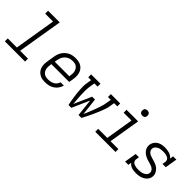

<svg xmlns="http://www.w3.org/2000/svg" viewBox="148 -1715 2703 2703"><g transform="rotate(45 1500.0 -363.5)"><path d="M48 0V-58H229L331 -677H174V-735H406L294 -58H451V0Z M855 8Q832 8 809.5 5Q787 2 766.5 -6Q746 -14 729 -27Q712 -40 699 -57Q686 -74 678.5 -94.5Q671 -115 668 -137Q665 -159 666.5 -182Q668 -205 672 -228L690 -338Q694 -365 703.5 -391.5Q713 -418 729 -442Q745 -466 767.5 -485.5Q790 -505 816 -517Q842 -529 869.5 -533.5Q897 -538 924 -538Q954 -538 983.5 -532Q1013 -526 1037 -510.5Q1061 -495 1077.5 -472Q1094 -449 1101.5 -421Q1109 -393 1109 -362.5Q1109 -332 1104 -302L1093 -236H738L735 -218Q732 -197 731.5 -176Q731 -155 735.5 -135.5Q740 -116 750.5 -99Q761 -82 777 -70.5Q793 -59 813.5 -54.5Q834 -50 855 -50Q879 -50 903 -54.5Q927 -59 949.5 -71Q972 -83 988.5 -103Q1005 -123 1011 -147H1076Q1067 -111 1045.5 -80Q1024 -49 992.5 -28.5Q961 -8 925.5 0Q890 8 855 8ZM748 -294H1037L1040 -312Q1043 -332 1044 -353Q1045 -374 1040.5 -393.5Q1036 -413 1025.5 -430.5Q1015 -448 999.5 -459.5Q984 -471 964 -475.5Q944 -480 923 -480Q903 -480 882.5 -476.5Q862 -473 843 -463Q824 -453 808 -438.5Q792 -424 781 -406Q770 -388 763.5 -368Q757 -348 754 -328Z M1315 0Q1308 -32 1302.5 -64.5Q1297 -97 1292 -130Q1287 -163 1283.5 -196Q1280 -229 1277.5 -262.5Q1275 -296 1275 -330Q1275 -364 1281 -398L1293 -472H1236V-530H1422V-472H1358L1346 -398Q1339 -355 1338.5 -311.5Q1338 -268 1340 -226Q1342 -184 1345.5 -142Q1349 -100 1353 -58L1468 -318H1525L1554 -58Q1572 -100 1589.5 -142Q1607 -184 1622.5 -226Q1638 -268 1652 -311Q1666 -354 1673 -398L1686 -472H1629V-530H1815V-472H1751L1739 -398Q1733 -363 1721.5 -329Q1710 -295 1696.5 -262Q1683 -229 1668.5 -196Q1654 -163 1638.5 -130Q1623 -97 1606.5 -64.5Q1590 -32 1573 0H1515L1487 -260L1372 0Z M1848 0V-58H2029L2097 -472H1941V-530H2172L2094 -58H2251V0ZM2156 -628Q2144 -628 2132.5 -632.5Q2121 -637 2114 -646Q2107 -655 2105 -667.5Q2103 -680 2105 -693Q2106 -701 2110.5 -709.5Q2115 -718 2122.5 -723Q2130 -728 2139 -730Q2148 -732 2156 -732Q2169 -732 2180.5 -727.5Q2192 -723 2199 -714Q2206 -705 2208 -692.5Q2210 -680 2208 -667Q2206 -659 2201.5 -650.5Q2197 -642 2189.5 -637Q2182 -632 2173.5 -630Q2165 -628 2156 -628Z M2661 8Q2640 8 2619 5.5Q2598 3 2578.5 -3.5Q2559 -10 2542.5 -21.5Q2526 -33 2515 -50L2507 0H2442L2472 -181H2537L2530 -136Q2527 -121 2530.5 -106.5Q2534 -92 2543.5 -82Q2553 -72 2566 -66Q2579 -60 2593 -56.5Q2607 -53 2622 -51.5Q2637 -50 2652 -50Q2674 -50 2696 -52.5Q2718 -55 2740 -63.5Q2762 -72 2780 -88.5Q2798 -105 2801 -128Q2805 -147 2797 -164.5Q2789 -182 2775.5 -194Q2762 -206 2744.5 -213Q2727 -220 2709 -225.5Q2691 -231 2672.5 -236Q2654 -241 2636.5 -247.5Q2619 -254 2602.5 -262.5Q2586 -271 2572 -282.5Q2558 -294 2546.5 -308.5Q2535 -323 2527.5 -339.5Q2520 -356 2517.5 -375Q2515 -394 2518 -414Q2521 -434 2530 -452Q2539 -470 2553 -485Q2567 -500 2585 -511Q2603 -522 2622.5 -528Q2642 -534 2661 -536Q2680 -538 2699 -538Q2722 -538 2745 -535Q2768 -532 2789 -525.5Q2810 -519 2828.5 -507Q2847 -495 2859 -477L2868 -530H2933L2903 -349H2838L2845 -394Q2848 -409 2844.5 -423Q2841 -437 2831.5 -447.5Q2822 -458 2809 -464Q2796 -470 2782.5 -473.5Q2769 -477 2754 -478.5Q2739 -480 2724 -480Q2703 -480 2681.5 -477.5Q2660 -475 2639.5 -466.5Q2619 -458 2602 -441Q2585 -424 2582 -403Q2579 -383 2586.5 -366Q2594 -349 2607.5 -336.5Q2621 -324 2638.5 -317Q2656 -310 2674 -304.5Q2692 -299 2710 -294Q2728 -289 2745.5 -283Q2763 -277 2779.5 -268.5Q2796 -260 2810 -248.5Q2824 -237 2835.5 -222.5Q2847 -208 2855 -191.5Q2863 -175 2865.5 -156Q2868 -137 2865 -118Q2860 -85 2838 -58.5Q2816 -32 2786 -17Q2756 -2 2724.5 3Q2693 8 2661 8Z"/></g></svg>

Font: Iosevka Curly Slab LtExObl
Style: Regular
Weight: 300
Width: 7
Italic angle: -9°
Monospace: yes
Designer: Belleve Invis
Foundry: Belleve Invis
Version: Version 11.1.0; ttfautohint (v1.8.3)